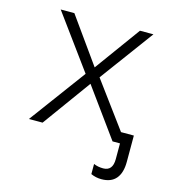

<svg xmlns="http://www.w3.org/2000/svg" viewBox="-107 -622 814 896"><g transform="rotate(15 300.0 -174.0)"><path d="M558 -52V75Q558 128 534.5 156Q511 184 464 184Q437 184 413 173V124Q433 133 459 133Q505 133 505 76V0H469L300 -233L131 0H65L266 -272L76 -532H142L299 -312L459 -532H524L333 -273L496 -52Z"/></g></svg>

Font: Noto Sans Mono UI Light
Style: Regular
Weight: 300
Monospace: yes
Designer: Monotype Design team
Foundry: Monotype Imaging Inc.
Version: Version 1.000